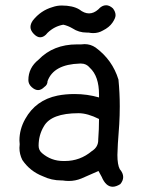

<svg xmlns="http://www.w3.org/2000/svg" viewBox="-20 -682 540 731"><path d="M133 -540Q121 -540 108.5 -553Q96 -566 96 -579Q96 -591 105 -604Q135 -642 180 -655Q197 -661 215 -661Q257 -661 282 -646Q301 -631 319 -631Q337 -631 354 -646Q368 -662 384 -662Q397 -662 410 -650Q420 -637 420 -624Q420 -613 408 -595.5Q396 -578 372 -566Q355 -556 335 -556Q326 -556 317 -558H310Q280 -558 256 -574Q239 -584 221 -588Q187 -582 161 -557Q148 -540 133 -540ZM409 29Q383 29 367 -9L355 -31Q313 -12 290 -2.5Q267 7 242 7Q230 7 218 5H214Q176 5 143 -11Q94 -30 65 -73Q54 -95 54 -119L55 -133L54 -147Q54 -190 76 -229Q116 -301 199 -318Q229 -324 264 -324Q312 -324 357 -311V-322Q357 -392 322 -424Q309 -440 289 -440H284Q184 -437 161 -373Q161 -359 149 -351Q137 -339 125 -339Q113 -339 100.5 -350.5Q88 -362 88 -377Q88 -424 127 -455Q183 -513 273 -513H289L302 -514Q325 -514 344 -501Q408 -454 431 -379Q436 -328 436 -277Q436 -243 434 -209Q427 -119 427 -92Q427 -55 436 -38Q449 -23 449 -8Q449 6 438 19Q422 29 409 29ZM227 -69Q285 -69 330 -107Q354 -122 354 -149V-151Q357 -190 357 -229Q313 -251 279 -251Q175 -251 147 -201Q127 -168 127 -127Q127 -110 140 -99Q175 -69 221 -69Z"/></svg>

Font: Xiaolai SC
Style: Regular
Weight: 400
Designer: Nozomi Seto 瀬戸のぞみ
Version: Version 3.11;December 4, 2020;FontCreator 13.0.0.2613 64-bit